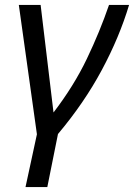

<svg xmlns="http://www.w3.org/2000/svg" viewBox="-20 -542 541 775"><path d="M83 213 129 0 56 -522H144L196 -88Q278 -195 330.5 -304.5Q383 -414 420 -522H501Q462 -392 391 -259.5Q320 -127 214 -1L171 213Z"/></svg>

Font: Raleway Medium
Style: Italic
Weight: 500
Italic angle: -12°
Designer: Matt McInerney, Pablo Impallari, Rodrigo Fuenzalida
Foundry: Matt McInerney, Pablo Impallari, Rodrigo Fuenzalida
Version: Version 4.026